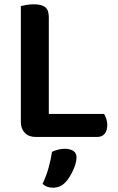

<svg xmlns="http://www.w3.org/2000/svg" viewBox="-20 -635 547 893"><path d="M146 2Q114 2 95.5 -17Q77 -36 77 -68V-607Q85 -609 102.5 -612Q120 -615 137 -615Q173 -615 190 -602Q207 -589 207 -554V-105H464Q469 -97 474 -83.5Q479 -70 479 -54Q479 -27 466.5 -12.5Q454 2 432 2ZM285 212Q272 226 257.5 232Q243 238 226 238Q196 238 178 220Q196 182 206.5 143.5Q217 105 222 71Q235 65 250 61Q265 57 281 57Q305 57 320.5 66.5Q336 76 336 98Q336 110 331.5 126Q327 142 319.5 158Q312 174 303 188.5Q294 203 285 212Z"/></svg>

Font: Baloo Da 2 SemiBold
Style: Regular
Weight: 600
Designer: Noopur Datye, Sulekha Rajkumar and Ek Type
Foundry: Ek Type
Version: Version 1.640;hotconv 1.0.111;makeotfexe 2.5.65597; ttfautoh